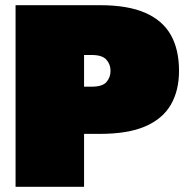

<svg xmlns="http://www.w3.org/2000/svg" viewBox="-20 -720 725 740"><path d="M40 0V-700H365Q473 -700 540 -670.5Q607 -641 638.5 -585Q670 -529 670 -447Q670 -371 638.5 -316.5Q607 -262 540 -233Q473 -204 365 -204H304V0ZM304 -386H334Q375 -386 390.5 -404Q406 -422 406 -447Q406 -472 390 -490Q374 -508 334 -508H304Z"/></svg>

Font: Golos Text Black
Style: Regular
Weight: 900
Designer: A.Korolkova, Vitaly Kuzmin
Foundry: ParaType Ltd
Version: Version 2.004